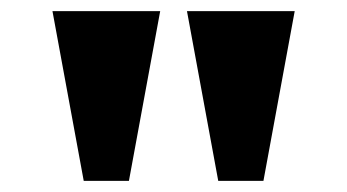

<svg xmlns="http://www.w3.org/2000/svg" viewBox="-20 -734 622 344"><path d="M130 -410H211L267 -714H74ZM371 -410H452L508 -714H315Z"/></svg>

Font: Noto Serif Thai Black
Style: Regular
Weight: 900
Designer: Monotype Design Team
Foundry: Monotype Imaging Inc.
Version: Version 2.002